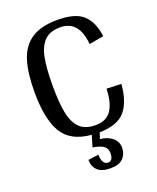

<svg xmlns="http://www.w3.org/2000/svg" viewBox="-153 -716 834 1018"><g transform="rotate(-20 264.5 -207.0)"><path d="M303 12 292 46Q336 51 361.5 73Q387 95 387 129Q387 164 364.5 187.5Q342 211 292 211Q244 211 220.5 189Q197 167 197 129L256 121Q256 148 265 163Q274 178 291 178Q319 178 319 134Q319 110 302 96Q285 82 240 74L259 10Q142 0 96.5 -77.5Q51 -155 51 -306Q51 -413 72.5 -482.5Q94 -552 147.5 -588.5Q201 -625 296 -625Q397 -625 441 -583.5Q485 -542 495 -461L413 -446Q401 -583 296 -583Q239 -583 208 -553Q177 -523 165 -464Q153 -405 153 -306Q153 -208 165 -149.5Q177 -91 208 -61Q239 -31 296 -31Q359 -31 386.5 -73.5Q414 -116 416 -193L499 -190Q491 -92 448.5 -41Q406 10 303 12Z"/></g></svg>

Font: Arya
Style: Regular
Weight: 400
Designer: Eduardo Rodriguez Tunni, Modular Infotech
Foundry: Eduardo Rodriguez Tunni, Modular Infotech
Version: Version 1.002